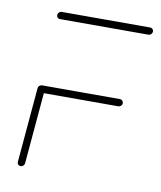

<svg xmlns="http://www.w3.org/2000/svg" viewBox="-65 -572 524 626"><g transform="rotate(10 197.0 -259.5)"><path d="M79.3 -259.3 57.8 -12.2Q57.4 -7 53.7 -3.5Q50 0 44.8 0Q39.6 0 36.5 -3.5Q33.3 -7 33.7 -12.2L55.2 -259.3ZM337.4 -260Q337.4 -254.8 333.5 -251.1Q329.6 -247.4 324.4 -247.4H66.3Q61.5 -247.4 58.3 -250.6Q55.2 -253.7 55.2 -258.5Q55.2 -263.7 59.1 -267.6Q63 -271.5 68.1 -271.5H326.3Q330.7 -271.5 334.1 -268.1Q337.4 -264.8 337.4 -260ZM77 -505.2Q77 -510.7 80.9 -514.6Q84.8 -518.5 90 -518.5H382.6Q387 -518.5 390.4 -515.4Q393.7 -512.2 393.7 -507.8Q393.7 -502.2 389.8 -498.3Q385.9 -494.4 380.7 -494.4H87.8Q83 -494.4 80 -497.4Q77 -500.4 77 -505.2Z"/></g></svg>

Font: 26F Galaxy Sans Thin
Style: Italic
Weight: 100
Italic angle: -4.99998°
Designer: C₂₉H₂₅N₃O₅
Version: Version 1.200